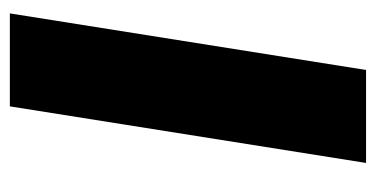

<svg xmlns="http://www.w3.org/2000/svg" viewBox="-202 -542 745 380"><g transform="rotate(-90 170.0 -352.5)"><path d="M37 0 149 -705H333L221 0Z"/></g></svg>

Font: Nunito Sans 7pt SemiCondensed Black
Style: Italic
Weight: 900
Width: 4
Italic angle: -9°
Designer: Vernon Adams
Foundry: Vernon Adams
Version: Version 3.101;gftools[0.9.27]